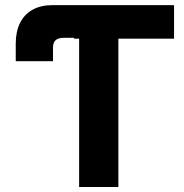

<svg xmlns="http://www.w3.org/2000/svg" viewBox="-20 -748 738 768"><path d="M276.2 -727.5H676.2V-593.2H453.5V0H296.5V-593.2H276.2ZM43 -574.4Q43 -621.1 59.9 -655.7Q76.8 -690.2 109.9 -708.9Q143 -727.5 190.4 -727.5H276.2V-596.7H234.4Q212.8 -596.7 202.4 -587.1Q192 -577.5 192 -557.8V-503.3H43Z"/></svg>

Font: Intratopia Thin
Style: Regular
Weight: 100
Designer: Rasmus Andersson
Foundry: rsms
Version: Version 3.000;Glyphs 3.2.3 (3260)